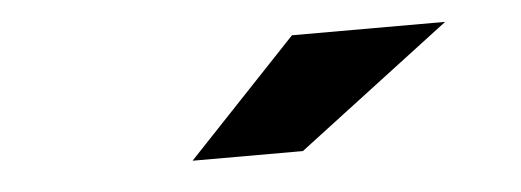

<svg xmlns="http://www.w3.org/2000/svg" viewBox="-27 -795 654 241"><g transform="rotate(-5 300.0 -674.0)"><path d="M208 -601 346 -747H539L347 -601Z"/></g></svg>

Font: Red Hat Mono
Style: Bold
Weight: 700
Monospace: yes
Designer: Pentagram, MCKL
Foundry: Pentagram, MCKL
Version: Version 1.023; ttfautohint (v1.8.3)